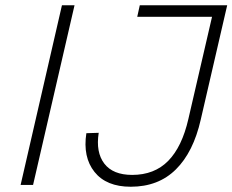

<svg xmlns="http://www.w3.org/2000/svg" viewBox="-20 -710 892 737"><path d="M59.1 0 217.8 -689.9H266.1L106.9 0ZM481.9 6.8Q388.2 6.8 342.8 -50Q297.4 -106.9 311.5 -198.7L358.9 -200.2Q347.2 -125.5 380.4 -82Q413.6 -38.6 487.3 -38.6Q572.8 -38.6 625.7 -92.5Q678.7 -146.5 703.1 -253.4L793.9 -645.5H506.8L516.6 -689.9H852.1L750.5 -250.5Q722.2 -126 655 -59.6Q587.9 6.8 481.9 6.8Z"/></svg>

Font: HK Grotesk Light Legacy Italic
Style: Regular
Weight: 300
Italic angle: -13°
Designer: Alfredo Marco Pradil
Foundry: Hanken Design Co.
Version: Version 2.022;PS 002.022;hotconv 1.0.88;makeotf.lib2.5.64775